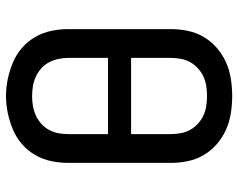

<svg xmlns="http://www.w3.org/2000/svg" viewBox="-97 -689 794 640"><g transform="rotate(-90 300.0 -369.0)"><path d="M300 8Q271 8 242.5 3.5Q214 -1 188 -12.5Q162 -24 140 -43Q118 -62 103.5 -86.5Q89 -111 83 -139.5Q77 -168 77 -196V-539Q77 -567 83 -595.5Q89 -624 103.5 -649Q118 -674 140 -693Q162 -712 188.5 -723Q215 -734 243 -740Q271 -746 300 -746Q329 -746 357 -740Q385 -734 411.5 -723Q438 -712 460 -693Q482 -674 496.5 -649Q511 -624 517 -595.5Q523 -567 523 -539V-196Q523 -168 517 -139.5Q511 -111 496.5 -86.5Q482 -62 460 -43Q438 -24 412 -12.5Q386 -1 357.5 3.5Q329 8 300 8ZM173 -406H427V-539Q427 -555 423.5 -571.5Q420 -588 412 -603Q404 -618 391.5 -629Q379 -640 363.5 -647Q348 -654 331.5 -656.5Q315 -659 298 -659Q282 -659 265.5 -656Q249 -653 234 -646Q219 -639 207 -628Q195 -617 187 -602.5Q179 -588 176 -571.5Q173 -555 173 -539ZM300 -76Q317 -76 333.5 -78.5Q350 -81 365 -88Q380 -95 392.5 -106.5Q405 -118 413 -132.5Q421 -147 424 -163.5Q427 -180 427 -196V-329H173V-196Q173 -180 176 -163.5Q179 -147 187 -132.5Q195 -118 207.5 -106.5Q220 -95 235 -88Q250 -81 266.5 -78.5Q283 -76 300 -76Z"/></g></svg>

Font: Iosevka Curly Medium Extended
Style: Regular
Weight: 500
Width: 7
Monospace: yes
Designer: Belleve Invis
Foundry: Belleve Invis
Version: Version 11.1.0; ttfautohint (v1.8.3)